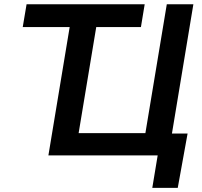

<svg xmlns="http://www.w3.org/2000/svg" viewBox="-20 -748 970 924"><path d="M89.4 -617.7 107.9 -727.5H676.3L658.2 -617.7ZM790 0H212.9L333.5 -727.5H461.4L358.4 -107.4H679.7L782.7 -727.5H910.6ZM712.9 156.2 738.8 0H698.7L715.8 -105.5H882.8L835.4 156.2Z"/></svg>

Font: Inter 24pt SemiBold
Style: Italic
Weight: 600
Italic angle: -9.3988°
Designer: Rasmus Andersson
Foundry: rsms
Version: Version 4.001;git-66647c0bb